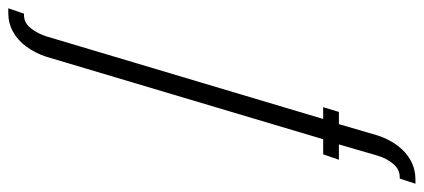

<svg xmlns="http://www.w3.org/2000/svg" viewBox="-446 -525 1024 464"><g transform="rotate(90 66.0 -293.0)"><path d="M-146 199H-135Q-110.5 199 -89.8 187.8Q-69 176.5 -53.5 155.5Q-38 134.5 -29 107.5L170.5 -562H207L220 -600H183L210 -693Q216.5 -715 229.8 -731Q243 -747 262 -747H265.5L278 -785H267.5Q243.5 -785 222.8 -774Q202 -763 186.2 -742.2Q170.5 -721.5 161.5 -694L134 -600H104.5L93 -562H121.5L-78 106.5Q-84.5 127.5 -97.5 144.2Q-110.5 161 -129.5 161H-133Z"/></g></svg>

Font: Anybody UltraCondensed Light
Style: Italic
Weight: 300
Width: 1
Italic angle: -10°
Version: Version 1.113;gftools[0.9.25]